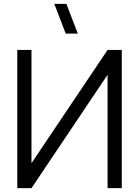

<svg xmlns="http://www.w3.org/2000/svg" viewBox="-20 -980 724 1000"><path d="M70 0V-720H144V-130L540.3 -720H614.3V0H540.3V-590.7L144 0ZM322.3 -805 262.7 -960H325.7L385.3 -805Z"/></svg>

Font: Manrope
Style: Regular
Weight: 400
Designer: Mikhail Sharanda
Foundry: Mikhail Sharanda
Version: Version 4.503